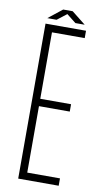

<svg xmlns="http://www.w3.org/2000/svg" viewBox="-98 -931 524 976"><g transform="rotate(10 164.5 -443.0)"><path d="M70 0V-800H279V-762H110V-419H269V-381H110V-38H279V0ZM74 -829 146 -886H195L267 -829H219L171 -867L122 -829Z"/></g></svg>

Font: Big Shoulders Text Thin
Style: Regular
Weight: 100
Designer: Patric King
Foundry: XO Type Co
Version: Version 1.000; ttfautohint (v1.8.2)